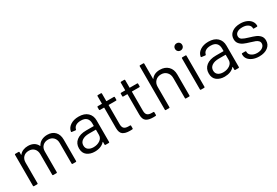

<svg xmlns="http://www.w3.org/2000/svg" viewBox="51 -1651 3746 2600"><g transform="rotate(-30 1924.0 -351.0)"><path d="M754 -345V-10Q754 0 744 0H694Q684 0 684 -10V-331Q684 -386 652.5 -418.5Q621 -451 570 -451Q517 -451 484.5 -419Q452 -387 452 -333V-10Q452 0 442 0H391Q381 0 381 -10V-331Q381 -386 350 -418.5Q319 -451 267 -451Q214 -451 182.5 -419Q151 -387 151 -333V-10Q151 0 141 0H90Q80 0 80 -10V-496Q80 -506 90 -506H141Q151 -506 151 -496V-456Q151 -454 152.5 -453.5Q154 -453 156 -455Q178 -484 212.5 -498.5Q247 -513 289 -513Q341 -513 378 -492Q415 -471 434 -431Q436 -426 439 -431Q461 -472 501 -492.5Q541 -513 592 -513Q667 -513 710.5 -468Q754 -423 754 -345Z M1270 -346V-10Q1270 0 1260 0H1209Q1199 0 1199 -10V-51Q1199 -53 1197.5 -54Q1196 -55 1194 -53Q1169 -23 1129 -7.5Q1089 8 1040 8Q969 8 921 -28Q873 -64 873 -138Q873 -213 927.5 -256.5Q982 -300 1079 -300H1195Q1199 -300 1199 -304V-342Q1199 -393 1170.5 -422.5Q1142 -452 1082 -452Q1034 -452 1004 -433.5Q974 -415 967 -382Q964 -372 955 -373L901 -380Q890 -382 892 -388Q900 -444 952 -479Q1004 -514 1082 -514Q1172 -514 1221 -468Q1270 -422 1270 -346ZM1199 -162V-240Q1199 -244 1195 -244H1090Q1024 -244 984 -217Q944 -190 944 -142Q944 -98 974.5 -75.5Q1005 -53 1054 -53Q1113 -53 1156 -82.5Q1199 -112 1199 -162Z M1631 -447H1518Q1514 -447 1514 -443V-148Q1514 -100 1535.5 -80.5Q1557 -61 1603 -61H1628Q1638 -61 1638 -51V-10Q1638 0 1628 0Q1616 1 1591 1Q1519 1 1482 -26Q1445 -53 1445 -126V-443Q1445 -447 1441 -447H1380Q1370 -447 1370 -457V-496Q1370 -506 1380 -506H1441Q1445 -506 1445 -510V-626Q1445 -636 1455 -636H1504Q1514 -636 1514 -626V-510Q1514 -506 1518 -506H1631Q1641 -506 1641 -496V-457Q1641 -447 1631 -447Z M1995 -447H1882Q1878 -447 1878 -443V-148Q1878 -100 1899.5 -80.5Q1921 -61 1967 -61H1992Q2002 -61 2002 -51V-10Q2002 0 1992 0Q1980 1 1955 1Q1883 1 1846 -26Q1809 -53 1809 -126V-443Q1809 -447 1805 -447H1744Q1734 -447 1734 -457V-496Q1734 -506 1744 -506H1805Q1809 -506 1809 -510V-626Q1809 -636 1819 -636H1868Q1878 -636 1878 -626V-510Q1878 -506 1882 -506H1995Q2005 -506 2005 -496V-457Q2005 -447 1995 -447Z M2527 -340V-10Q2527 0 2517 0H2466Q2456 0 2456 -10V-326Q2456 -381 2422.5 -416Q2389 -451 2336 -451Q2281 -451 2247 -417Q2213 -383 2213 -328V-10Q2213 0 2203 0H2152Q2142 0 2142 -10V-690Q2142 -700 2152 -700H2203Q2213 -700 2213 -690V-453Q2213 -451 2214.5 -450Q2216 -449 2217 -451Q2261 -513 2352 -513Q2432 -513 2479.5 -466Q2527 -419 2527 -340Z M2673 -654Q2673 -679 2689 -694.5Q2705 -710 2729 -710Q2753 -710 2769 -694.5Q2785 -679 2785 -654Q2785 -630 2769 -614Q2753 -598 2729 -598Q2705 -598 2689 -614Q2673 -630 2673 -654ZM2691 -11V-497Q2691 -507 2701 -507H2752Q2762 -507 2762 -497V-11Q2762 -1 2752 -1H2701Q2691 -1 2691 -11Z M3299 -346V-10Q3299 0 3289 0H3238Q3228 0 3228 -10V-51Q3228 -53 3226.5 -54Q3225 -55 3223 -53Q3198 -23 3158 -7.5Q3118 8 3069 8Q2998 8 2950 -28Q2902 -64 2902 -138Q2902 -213 2956.5 -256.5Q3011 -300 3108 -300H3224Q3228 -300 3228 -304V-342Q3228 -393 3199.5 -422.5Q3171 -452 3111 -452Q3063 -452 3033 -433.5Q3003 -415 2996 -382Q2993 -372 2984 -373L2930 -380Q2919 -382 2921 -388Q2929 -444 2981 -479Q3033 -514 3111 -514Q3201 -514 3250 -468Q3299 -422 3299 -346ZM3228 -162V-240Q3228 -244 3224 -244H3119Q3053 -244 3013 -217Q2973 -190 2973 -142Q2973 -98 3003.5 -75.5Q3034 -53 3083 -53Q3142 -53 3185 -82.5Q3228 -112 3228 -162Z M3423 -128V-140Q3423 -150 3433 -150H3481Q3485 -150 3488 -147.5Q3491 -145 3491 -141V-132Q3491 -99 3525.5 -74.5Q3560 -50 3612 -50Q3664 -50 3696 -73.5Q3728 -97 3728 -133Q3728 -158 3711.5 -174Q3695 -190 3672.5 -199Q3650 -208 3603 -222Q3547 -238 3511 -254Q3475 -270 3450.5 -298.5Q3426 -327 3426 -371Q3426 -435 3476 -473Q3526 -511 3608 -511Q3663 -511 3705.5 -493Q3748 -475 3771 -443.5Q3794 -412 3794 -373V-370Q3794 -360 3784 -360H3737Q3727 -360 3727 -367V-373Q3727 -407 3694.5 -430Q3662 -453 3607 -453Q3556 -453 3525 -432.5Q3494 -412 3494 -376Q3494 -342 3524 -324Q3554 -306 3617 -288Q3675 -271 3711 -256Q3747 -241 3773 -212.5Q3799 -184 3799 -138Q3799 -73 3748 -34Q3697 5 3613 5Q3557 5 3513.5 -13Q3470 -31 3446.5 -61Q3423 -91 3423 -128Z"/></g></svg>

Font: Amber EN
Style: Regular
Weight: 400
Designer: Jeremy Tribby
Foundry: Tribby Type Co.
Version: Version 1.403 November 24, 2021